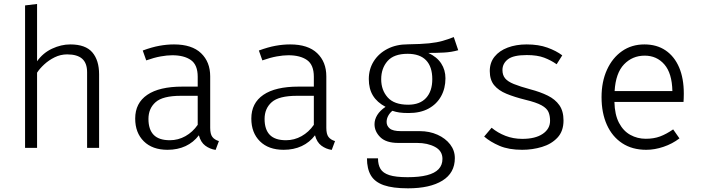

<svg xmlns="http://www.w3.org/2000/svg" viewBox="-20 -764 3640 992"><path d="M171.5 -743.5V-447.5Q202 -490.5 249 -512.5Q296 -534.5 343 -534.5Q422 -534.5 457 -493.5Q492 -452.5 492 -380V0H430V-391Q430 -438 404.5 -460.5Q379 -483 327 -483Q293 -483 262.5 -468Q232 -453 208.5 -431.2Q185 -409.5 171.5 -388.5V0H109.5V-736Z M1066 -103.5Q1066 -71.5 1077 -56.8Q1088 -42 1111 -35L1094 10.5Q1064 6 1040.5 -11.5Q1017 -29 1007.5 -65Q980 -28.5 938.8 -9.2Q897.5 10 845.5 10Q767.5 10 723 -34Q678.5 -78 678.5 -151.5Q678.5 -231.5 740.8 -274Q803 -316.5 922 -316.5H1001.5V-367.5Q1001.5 -429 966.2 -453.8Q931 -478.5 870 -478.5Q843.5 -478.5 810 -472.5Q776.5 -466.5 735.5 -452L717.5 -503Q765 -520.5 803.8 -527.5Q842.5 -534.5 879 -534.5Q971.5 -534.5 1018.8 -489.2Q1066 -444 1066 -369.5ZM857.5 -39.5Q900.5 -39.5 938 -60.5Q975.5 -81.5 1001.5 -119V-269H914.5Q821 -269 784 -236.2Q747 -203.5 747 -149.5Q747 -95 774 -67.2Q801 -39.5 857.5 -39.5Z M1666 -103.5Q1666 -71.5 1677 -56.8Q1688 -42 1711 -35L1694 10.5Q1664 6 1640.5 -11.5Q1617 -29 1607.5 -65Q1580 -28.5 1538.8 -9.2Q1497.5 10 1445.5 10Q1367.5 10 1323 -34Q1278.5 -78 1278.5 -151.5Q1278.5 -231.5 1340.8 -274Q1403 -316.5 1522 -316.5H1601.5V-367.5Q1601.5 -429 1566.2 -453.8Q1531 -478.5 1470 -478.5Q1443.5 -478.5 1410 -472.5Q1376.5 -466.5 1335.5 -452L1317.5 -503Q1365 -520.5 1403.8 -527.5Q1442.5 -534.5 1479 -534.5Q1571.5 -534.5 1618.8 -489.2Q1666 -444 1666 -369.5ZM1457.5 -39.5Q1500.5 -39.5 1538 -60.5Q1575.5 -81.5 1601.5 -119V-269H1514.5Q1421 -269 1384 -236.2Q1347 -203.5 1347 -149.5Q1347 -95 1374 -67.2Q1401 -39.5 1457.5 -39.5Z M2324.5 -572.5 2347.5 -504.5Q2312 -494.5 2274 -492.5Q2236 -490.5 2193 -490.5Q2237.5 -470 2259.5 -436.2Q2281.5 -402.5 2281.5 -359.5Q2281.5 -307.5 2259 -266.8Q2236.5 -226 2194.2 -203Q2152 -180 2091.5 -180Q2062 -180 2043.5 -182.8Q2025 -185.5 2007.5 -191.5Q1995 -182 1986.2 -166.5Q1977.5 -151 1977.5 -134Q1977.5 -113.5 1993.8 -100Q2010 -86.5 2051.5 -86.5H2148.5Q2199 -86.5 2240.2 -68Q2281.5 -49.5 2305.8 -18Q2330 13.5 2330 53Q2330 129.5 2265.8 169.2Q2201.5 209 2088 209Q2009.5 209 1963 192.8Q1916.5 176.5 1896.2 142.2Q1876 108 1876 54H1933Q1933 87 1945.8 108.5Q1958.5 130 1991.5 140.8Q2024.5 151.5 2086 151.5Q2146.5 151.5 2186.2 141.2Q2226 131 2246 110Q2266 89 2266 57Q2266 15.5 2227.5 -5Q2189 -25.5 2135 -25.5H2038Q1975 -25.5 1945 -55Q1915 -84.5 1915 -122.5Q1915 -146.5 1929.2 -169.8Q1943.5 -193 1972 -212Q1928.5 -235 1907 -270Q1885.5 -305 1885.5 -355.5Q1885.5 -407 1911 -447.5Q1936.5 -488 1982 -511.5Q2027.5 -535 2087.5 -535Q2156 -536 2196.8 -540.2Q2237.5 -544.5 2265.8 -552.5Q2294 -560.5 2324.5 -572.5ZM2086 -486Q2015 -486 1982.2 -448.5Q1949.5 -411 1949.5 -354.5Q1949.5 -298.5 1983 -260.8Q2016.5 -223 2089 -223Q2149.5 -223 2181.5 -258Q2213.5 -293 2213.5 -355Q2213.5 -419 2181.5 -452.5Q2149.5 -486 2086 -486Z M2678.5 -46.5Q2745.5 -46.5 2783.8 -72.2Q2822 -98 2822 -140Q2822 -166 2813.8 -185.2Q2805.5 -204.5 2778.2 -219.8Q2751 -235 2694.5 -248.5Q2638 -262.5 2596.8 -279.5Q2555.5 -296.5 2533 -324Q2510.5 -351.5 2510.5 -397Q2510.5 -440.5 2535.2 -471.2Q2560 -502 2603.2 -518.2Q2646.5 -534.5 2701 -534.5Q2762.5 -534.5 2808.2 -518Q2854 -501.5 2885 -478L2856 -432Q2827 -452.5 2791.5 -466Q2756 -479.5 2701.5 -479.5Q2632 -479.5 2604 -457.5Q2576 -435.5 2576 -402Q2576 -376 2589.8 -359.2Q2603.5 -342.5 2635 -329.8Q2666.5 -317 2720 -302.5Q2771.5 -289 2810 -270Q2848.5 -251 2870 -220.5Q2891.5 -190 2891.5 -141.5Q2891.5 -86 2860.2 -52.8Q2829 -19.5 2780 -4.8Q2731 10 2678 10Q2608.5 10 2560.8 -10.5Q2513 -31 2481.5 -58.5L2520 -104Q2551 -78 2591.5 -62.2Q2632 -46.5 2678.5 -46.5Z M3154.5 -237.5Q3156 -171.5 3178.2 -129.2Q3200.5 -87 3237 -67Q3273.5 -47 3316.5 -47Q3358 -47 3390.2 -59Q3422.5 -71 3458 -95.5L3490.5 -49Q3454 -21 3408.2 -5.5Q3362.5 10 3319 10Q3246.5 10 3194.8 -24Q3143 -58 3115.5 -119.2Q3088 -180.5 3088 -262Q3088 -342 3116 -403.5Q3144 -465 3193.8 -499.8Q3243.5 -534.5 3309.5 -534.5Q3373.5 -534.5 3419 -503.5Q3464.5 -472.5 3488.8 -415.8Q3513 -359 3513 -280.5Q3513 -267 3512.5 -256.2Q3512 -245.5 3511.5 -237.5ZM3311 -476.5Q3247.5 -476.5 3204.2 -431.5Q3161 -386.5 3155.5 -293.5H3454Q3452 -386 3412.5 -431.2Q3373 -476.5 3311 -476.5Z"/></svg>

Font: Fira Code Light Light
Style: Regular
Weight: 300
Monospace: yes
Version: Version 5.002